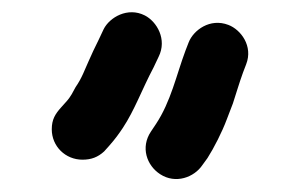

<svg xmlns="http://www.w3.org/2000/svg" viewBox="-20 -717 478 306"><path d="M302.7 -454.1 310.7 -465.1C321.2 -481.6 333.9 -506.6 341.3 -526.4L351.2 -552.2C356.8 -569.1 360.8 -583.5 367.3 -601.4L372.3 -614.5C383.7 -643.5 363.8 -669.8 344 -677.3C314.7 -688.6 288.3 -668.9 280.7 -649.5L275.7 -636.6C261.1 -597.6 252.4 -555.1 228.4 -519.1L220.4 -507.1C203.8 -482.1 213.8 -453.3 235.2 -439.4C259.8 -423.3 289.5 -434.3 302.7 -454.1ZM111.5 -462.5C125.4 -462.5 136 -466.5 146 -475.7L153.7 -484.3C163.8 -495.7 169.5 -503.8 175.6 -512.9C194.6 -541.5 205.8 -573.7 224.8 -609.6L232.8 -626.5C246.6 -654.1 230.1 -682.5 210.8 -692.4C183.5 -706.3 154.6 -689.3 145.2 -670.5L137.2 -653.5C131.1 -641.3 126.1 -630.7 121.4 -619.9C114.9 -605.7 110.6 -592.7 100.5 -578.2C96.2 -570.8 93.5 -563.4 84.9 -554.2L77.3 -545.7C68.1 -535.4 62.5 -526.7 62.5 -511C62.5 -483.8 84.2 -462.5 111.5 -462.5Z"/></svg>

Font: Smoothie
Style: Light
Weight: 400
Foundry: Cannot Into Space Fonts
Version: Version 0.8